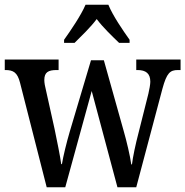

<svg xmlns="http://www.w3.org/2000/svg" viewBox="-20 -786 778 806"><path d="M249 -619V-606H293C322 -635 360 -671 386 -706C412 -671 451 -634 480 -606H524V-619C497 -657 453 -721 435 -766H339C320 -721 276 -657 249 -619ZM64 -439 176 0H254L365 -404L473 0H552L662 -414C680 -480 694 -492 727 -492H738V-536H552V-492H557C593 -492 611 -477 611 -443C611 -432 607 -410 603 -393L563 -234C548 -177 538 -128 534 -96H531C527 -128 511 -196 499 -237L416 -533H362L273 -234C260 -190 245 -129 240 -97H237C233 -128 219 -197 209 -245L173 -407C169 -422 166 -439 166 -450C166 -483 183 -492 218 -492H226V-536H0V-492H2C36 -492 53 -482 64 -439Z"/></svg>

Font: Noto Serif Hebrew Condensed Medium
Style: Regular
Weight: 500
Width: 3
Designer: Monotype Design Team
Foundry: Monotype Imaging Inc.
Version: Version 2.004